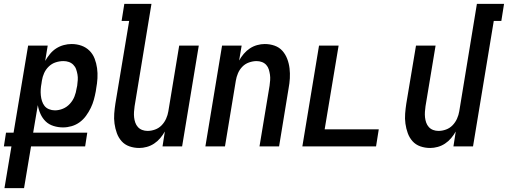

<svg xmlns="http://www.w3.org/2000/svg" viewBox="-55 -755 2619 990"><path d="M-32 215 4 0H-35L-24 -71H15L90 -520H191L178 -441Q189 -460 203 -477Q217 -494 235 -505.5Q253 -517 273.5 -522.5Q294 -528 314 -528Q341 -528 365 -519.5Q389 -511 406.5 -493.5Q424 -476 433 -452.5Q442 -429 445.5 -403.5Q449 -378 447.5 -351.5Q446 -325 441 -299L439 -285Q435 -263 429 -241Q423 -219 413 -198.5Q403 -178 389 -158.5Q375 -139 356 -125Q337 -111 314.5 -104.5Q292 -98 270 -98Q245 -98 221 -105.5Q197 -113 180.5 -129Q164 -145 154 -167Q144 -189 140 -213L116 -71H395L384 0H105L69 215ZM228 -186Q249 -186 269.5 -194.5Q290 -203 305.5 -220Q321 -237 329 -257.5Q337 -278 340 -299L343 -313Q345 -328 346 -342.5Q347 -357 344.5 -371Q342 -385 337.5 -398Q333 -411 323 -421Q313 -431 300 -435.5Q287 -440 272 -440Q252 -440 232 -433.5Q212 -427 196.5 -412Q181 -397 172.5 -378Q164 -359 161 -339L159 -325Q156 -310 155 -294.5Q154 -279 155.5 -263.5Q157 -248 161.5 -234Q166 -220 174.5 -209Q183 -198 197.5 -192Q212 -186 228 -186Z M663 8Q636 8 612 -0.5Q588 -9 572 -27Q556 -45 547.5 -68.5Q539 -92 535.5 -117.5Q532 -143 534 -169Q536 -195 540 -221L611 -647H572L586 -735H726L639 -207Q637 -193 636 -178.5Q635 -164 636.5 -150Q638 -136 642.5 -123Q647 -110 656 -100Q665 -90 678 -85Q691 -80 706 -80Q725 -80 744.5 -87Q764 -94 778.5 -109Q793 -124 801.5 -143Q810 -162 813 -181L869 -520H970L884 0H783L795 -77Q785 -59 771 -42.5Q757 -26 739.5 -14.5Q722 -3 702 2.5Q682 8 663 8Z M1004 0 1090 -520H1191L1178 -443Q1188 -461 1202 -477.5Q1216 -494 1233.5 -505.5Q1251 -517 1271 -522.5Q1291 -528 1310 -528Q1337 -528 1361 -519.5Q1385 -511 1401 -493Q1417 -475 1426 -451.5Q1435 -428 1438 -402.5Q1441 -377 1439.5 -351Q1438 -325 1433 -299L1384 0H1283L1335 -313Q1337 -327 1338 -341.5Q1339 -356 1337 -370Q1335 -384 1331 -397Q1327 -410 1318 -420Q1309 -430 1296 -435Q1283 -440 1268 -440Q1249 -440 1229 -433Q1209 -426 1194.5 -411Q1180 -396 1172 -377Q1164 -358 1161 -339L1105 0Z M1504 0 1590 -520H1691L1619 -88H1898L1884 0Z M2163 8Q2136 8 2112 -0.5Q2088 -9 2072 -27Q2056 -45 2047.5 -68.5Q2039 -92 2035.5 -117.5Q2032 -143 2034 -169Q2036 -195 2040 -221L2090 -520H2191L2139 -207Q2137 -193 2136 -178.5Q2135 -164 2136.5 -150Q2138 -136 2142.5 -123Q2147 -110 2156 -100Q2165 -90 2178 -85Q2191 -80 2206 -80Q2225 -80 2244.5 -87Q2264 -94 2278.5 -109Q2293 -124 2301.5 -143Q2310 -162 2313 -181L2404 -735H2544L2530 -647H2491L2384 0H2283L2295 -77Q2285 -59 2271 -42.5Q2257 -26 2239.5 -14.5Q2222 -3 2202 2.5Q2182 8 2163 8Z"/></svg>

Font: Iosevka Semibold Oblique
Style: Regular
Weight: 600
Italic angle: -9°
Monospace: yes
Designer: Belleve Invis
Foundry: Belleve Invis
Version: Version 32.5.0; ttfautohint (v1.8.4)